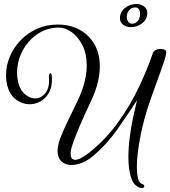

<svg xmlns="http://www.w3.org/2000/svg" viewBox="-20 -800 846 954"><path d="M684 134Q678 134 675 133Q643 122 630.5 80Q618 38 618 -17Q618 -67 625 -120.5Q632 -174 642.5 -222Q653 -270 661 -302Q614 -230 562.5 -156.5Q511 -83 445 -27Q417 -3 388 8.5Q359 20 335 20Q305 20 285.5 2Q266 -16 266 -51Q266 -74 277 -107Q290 -142 312 -188.5Q334 -235 365 -298Q389 -348 400 -392Q411 -436 411 -473Q411 -534 389 -576.5Q367 -619 334.5 -641.5Q302 -664 268 -663Q208 -661 162 -628Q116 -595 90.5 -544.5Q65 -494 65 -439Q65 -410 72 -385Q82 -349 106 -330Q130 -311 155 -311Q184 -311 206 -338Q228 -365 223 -422Q223 -427 225.5 -431.5Q228 -436 231 -436Q236 -436 237 -424Q238 -419 238 -413.5Q238 -408 238 -403Q238 -364 222 -337Q206 -310 180.5 -296Q155 -282 127 -282Q92 -282 61 -304Q30 -326 17 -372Q10 -397 10 -427Q10 -474 29 -519Q48 -564 82.5 -600Q117 -636 164 -657Q211 -678 266 -678Q328 -678 375 -652.5Q422 -627 449 -580.5Q476 -534 476 -470Q476 -433 466 -391Q456 -349 434 -302Q398 -225 373.5 -168Q349 -111 338 -74Q331 -54 331 -36Q331 -6 354 -6Q366 -6 383.5 -15Q401 -24 425 -43Q507 -109 567.5 -193.5Q628 -278 670 -366.5Q712 -455 738 -532Q743 -547 754.5 -552Q766 -557 776 -557Q783 -557 788.5 -556Q794 -555 795 -554Q806 -553 806 -537Q804 -522 796 -497Q787 -469 770 -423Q753 -377 729 -309Q695 -212 677.5 -122Q660 -32 660 29Q660 65 666 87Q672 109 684 113Q697 117 697 125Q697 134 684 134ZM630 -665Q608 -665 592 -677Q576 -689 576 -709Q576 -740 600.5 -760Q625 -780 658 -780Q680 -780 696 -768Q712 -756 712 -736Q712 -705 687 -685Q662 -665 630 -665ZM637 -682Q654 -682 665 -696.5Q676 -711 676 -730Q676 -763 652 -763Q633 -763 621.5 -749Q610 -735 610 -716Q610 -702 617 -692Q624 -682 637 -682Z"/></svg>

Font: Gwendolyn
Style: Bold
Weight: 700
Designer: Robert E. Leuschke
Foundry: Robert E. Leuschke
Version: Version 1.010; ttfautohint (v1.8.3)